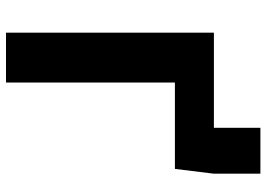

<svg xmlns="http://www.w3.org/2000/svg" viewBox="-144 -744 888 640"><g transform="rotate(90 300.0 -424.0)"><path d="M406 -693V-848H559V-693L543 -563H255V0H89V-693Z"/></g></svg>

Font: Qzxlaeiskcpccdgjqmyffctclhy
Style: Regular
Weight: 700
Monospace: yes
Designer: Carrois Corporate & Edenspiekermann
Foundry: Carrois Corporate GbR & Edenspiekermann AG
Version: Version 2.001